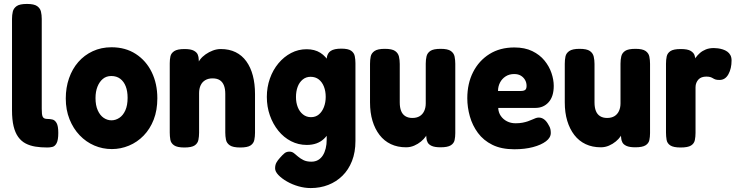

<svg xmlns="http://www.w3.org/2000/svg" viewBox="-20 -740 3755 975"><path d="M221 9Q187 9 159.5 4.5Q132 0 110 -11.5Q88 -23 72.5 -44.5Q57 -66 49 -99Q41 -132 41 -180V-644Q41 -664 45 -681Q49 -698 64.5 -709Q80 -720 117 -720Q153 -720 168.5 -709Q184 -698 188 -681Q192 -664 192 -644V-188Q192 -173 193 -163Q194 -153 197 -147Q200 -141 206 -138.5Q212 -136 221 -136Q234 -136 246.5 -133Q259 -130 267.5 -115Q276 -100 276 -65Q276 -29 267.5 -13Q259 3 246 6Q233 9 221 9Z M548 17Q501 17 459 -1Q417 -19 384.5 -53Q352 -87 333 -134.5Q314 -182 314 -240Q314 -295 330.5 -342.5Q347 -390 377.5 -425Q408 -460 451 -480Q494 -500 546 -500Q617 -500 669.5 -466Q722 -432 750.5 -373.5Q779 -315 779 -241Q779 -180 760.5 -132.5Q742 -85 709.5 -51.5Q677 -18 635 -0.5Q593 17 548 17ZM546 -129Q567 -129 586 -141.5Q605 -154 616.5 -179.5Q628 -205 628 -243Q628 -277 618.5 -301.5Q609 -326 590.5 -340Q572 -354 545 -354Q520 -354 502.5 -339.5Q485 -325 475 -300Q465 -275 465 -242Q465 -205 476.5 -179.5Q488 -154 506.5 -141.5Q525 -129 546 -129Z M916 9Q880 9 864 -2Q848 -13 845 -30.5Q842 -48 842 -67V-419Q842 -438 845.5 -454Q849 -470 865 -480.5Q881 -491 917 -491Q949 -491 964.5 -482.5Q980 -474 984.5 -462Q989 -450 989 -439.5Q989 -429 990 -425L983 -407Q985 -423 996 -437.5Q1007 -452 1024 -464Q1041 -476 1061 -483.5Q1081 -491 1101 -491Q1144 -491 1176.5 -475Q1209 -459 1231 -428.5Q1253 -398 1264 -356Q1275 -314 1275 -263V-66Q1275 -47 1271.5 -29.5Q1268 -12 1252.5 -1.5Q1237 9 1200 9Q1163 9 1147 -2Q1131 -13 1127.5 -30.5Q1124 -48 1124 -67V-263Q1124 -289 1117 -306.5Q1110 -324 1096 -333Q1082 -342 1059 -342Q1038 -342 1022.5 -333Q1007 -324 999 -307Q991 -290 991 -267V-66Q991 -47 987.5 -29.5Q984 -12 968.5 -1.5Q953 9 916 9Z M1558 215Q1527 215 1495.5 206Q1464 197 1437 181.5Q1410 166 1393.5 148.5Q1377 131 1377 115Q1377 98 1383.5 86Q1390 74 1402 61Q1415 46 1425 38Q1435 30 1450 30Q1463 30 1473 38Q1483 46 1494 55.5Q1505 65 1521 73Q1537 81 1561 81Q1581 81 1595.5 72.5Q1610 64 1619.5 49Q1629 34 1634 13.5Q1639 -7 1639 -30V-444Q1642 -470 1659.5 -481.5Q1677 -493 1713 -493Q1748 -493 1763 -482.5Q1778 -472 1781.5 -455Q1785 -438 1785 -419V-24Q1785 33 1767.5 77.5Q1750 122 1719 152.5Q1688 183 1647 199Q1606 215 1558 215ZM1538 -4Q1495 -4 1458 -23Q1421 -42 1393.5 -76Q1366 -110 1350.5 -154Q1335 -198 1335 -248Q1335 -297 1350.5 -341Q1366 -385 1394 -418.5Q1422 -452 1458.5 -471Q1495 -490 1537 -490Q1578 -490 1606.5 -472Q1635 -454 1653 -421Q1671 -388 1679 -343.5Q1687 -299 1687 -246Q1687 -175 1672.5 -120.5Q1658 -66 1625 -35Q1592 -4 1538 -4ZM1559 -145Q1583 -145 1599.5 -159Q1616 -173 1625 -196.5Q1634 -220 1634 -248Q1634 -277 1625 -300Q1616 -323 1599 -336.5Q1582 -350 1557 -350Q1534 -350 1517 -336Q1500 -322 1491.5 -299Q1483 -276 1483 -247Q1483 -219 1492 -196Q1501 -173 1518.5 -159Q1536 -145 1559 -145Z M2042 8Q1999 8 1965 -8Q1931 -24 1907.5 -54.5Q1884 -85 1871.5 -126.5Q1859 -168 1859 -220V-416Q1859 -436 1862.5 -453Q1866 -470 1882 -481Q1898 -492 1934 -492Q1971 -492 1986.5 -481Q2002 -470 2006 -452.5Q2010 -435 2010 -415V-220Q2010 -194 2017 -176.5Q2024 -159 2038.5 -150Q2053 -141 2074 -141Q2096 -141 2111 -150Q2126 -159 2134 -176Q2142 -193 2142 -215V-417Q2142 -437 2146 -454Q2150 -471 2165.5 -481.5Q2181 -492 2218 -492Q2254 -492 2269.5 -481Q2285 -470 2288.5 -452.5Q2292 -435 2292 -416V-64Q2292 -45 2288.5 -28.5Q2285 -12 2269 -2Q2253 8 2217 8Q2188 8 2172.5 1Q2157 -6 2151.5 -17Q2146 -28 2145.5 -38Q2145 -48 2144 -54L2151 -67Q2150 -59 2141.5 -46.5Q2133 -34 2118 -21.5Q2103 -9 2083.5 -0.5Q2064 8 2042 8Z M2592 18Q2526 18 2480.5 -4.5Q2435 -27 2407 -65Q2379 -103 2366 -149Q2353 -195 2353 -241Q2353 -316 2382.5 -374Q2412 -432 2465.5 -465.5Q2519 -499 2592 -499Q2645 -499 2683 -480.5Q2721 -462 2745 -432.5Q2769 -403 2780.5 -369Q2792 -335 2792 -304Q2792 -250 2766 -221Q2740 -192 2699 -192H2510Q2511 -169 2523 -151.5Q2535 -134 2554.5 -124Q2574 -114 2598 -114Q2618 -114 2633.5 -117Q2649 -120 2660.5 -124Q2672 -128 2682 -132.5Q2692 -137 2700 -140Q2708 -143 2716 -143Q2731 -143 2743.5 -133.5Q2756 -124 2766 -105Q2773 -94 2775 -84.5Q2777 -75 2777 -65Q2777 -41 2752.5 -22.5Q2728 -4 2686.5 7Q2645 18 2592 18ZM2509 -278H2624Q2640 -278 2647 -283.5Q2654 -289 2654 -304Q2654 -321 2646 -334.5Q2638 -348 2624.5 -356Q2611 -364 2591 -364Q2566 -364 2547.5 -352Q2529 -340 2519 -320.5Q2509 -301 2509 -278Z M3031 8Q2988 8 2954 -8Q2920 -24 2896.5 -54.5Q2873 -85 2860.5 -126.5Q2848 -168 2848 -220V-416Q2848 -436 2851.5 -453Q2855 -470 2871 -481Q2887 -492 2923 -492Q2960 -492 2975.5 -481Q2991 -470 2995 -452.5Q2999 -435 2999 -415V-220Q2999 -194 3006 -176.5Q3013 -159 3027.5 -150Q3042 -141 3063 -141Q3085 -141 3100 -150Q3115 -159 3123 -176Q3131 -193 3131 -215V-417Q3131 -437 3135 -454Q3139 -471 3154.5 -481.5Q3170 -492 3207 -492Q3243 -492 3258.5 -481Q3274 -470 3277.5 -452.5Q3281 -435 3281 -416V-64Q3281 -45 3277.5 -28.5Q3274 -12 3258 -2Q3242 8 3206 8Q3177 8 3161.5 1Q3146 -6 3140.5 -17Q3135 -28 3134.5 -38Q3134 -48 3133 -54L3140 -67Q3139 -59 3130.5 -46.5Q3122 -34 3107 -21.5Q3092 -9 3072.5 -0.5Q3053 8 3031 8Z M3436 9Q3400 9 3384 -1.5Q3368 -12 3365 -30Q3362 -48 3362 -67V-416Q3362 -436 3365.5 -453Q3369 -470 3384.5 -480.5Q3400 -491 3437 -491Q3472 -491 3487.5 -481.5Q3503 -472 3507 -459.5Q3511 -447 3511 -438L3502 -428Q3505 -436 3513 -447.5Q3521 -459 3534 -470.5Q3547 -482 3564.5 -489Q3582 -496 3605 -496Q3614 -496 3626 -494.5Q3638 -493 3650.5 -489Q3663 -485 3673 -478Q3683 -471 3689 -460Q3695 -449 3695 -433Q3695 -392 3679 -363Q3663 -334 3634 -334Q3620 -334 3613 -336.5Q3606 -339 3600.5 -342.5Q3595 -346 3587.5 -348.5Q3580 -351 3567 -351Q3554 -351 3544 -347.5Q3534 -344 3527 -336.5Q3520 -329 3516 -319Q3512 -309 3512 -297V-65Q3512 -46 3508.5 -28.5Q3505 -11 3489 -1Q3473 9 3436 9Z"/></svg>

Font: Fredoka SemiCondensed SemiBold
Style: Regular
Weight: 600
Width: 4
Designer: Ben Nathan
Foundry: Milena B. Brandão, Ben Nathan
Version: Version 2.001